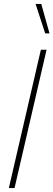

<svg xmlns="http://www.w3.org/2000/svg" viewBox="-20 -957 272 977"><path d="M190 -937 232 -787H210L161 -937ZM217 -704 54 0H25L188 -704Z"/></svg>

Font: Prodigy Sans ExtraLight
Style: Italic
Weight: 200
Italic angle: -13°
Designer: Wei Huang
Foundry: Wei Huang
Version: Version 1.003; ttfautohint (v1.8.3)